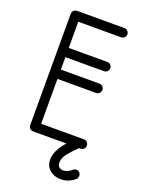

<svg xmlns="http://www.w3.org/2000/svg" viewBox="-157 -731 733 986"><g transform="rotate(20 209.5 -238.0)"><path d="M345.9 -51Q356.6 -51 364 -43.6Q371.4 -36.2 371.4 -25.5Q371.4 -14.8 364 -7.4Q356.6 0 345.9 0H91.2Q62 0 62 -29.2V-629.8Q62 -659 91.2 -659H345.9Q356.6 -659 364 -651.6Q371.4 -644.2 371.4 -634.1Q371.4 -623.8 364 -616.2Q356.6 -608.6 345.9 -608.6H112.4V-51ZM323.8 -347.1Q333.9 -347.1 341.2 -339.8Q348.6 -332.4 348.6 -321.6Q348.6 -310.9 341.2 -303.5Q333.9 -296.1 323.8 -296.1H87.5Q76.8 -296.1 69.4 -303.5Q62 -310.9 62 -321.6Q62 -332.4 69.4 -339.8Q76.8 -347.1 87.5 -347.1ZM323.8 -465.5Q333.9 -465.5 341.2 -458.4Q348.6 -451.4 348.6 -440.6Q348.6 -429.9 341.2 -422.5Q333.9 -415.1 323.8 -415.1H87.5Q76.8 -415.1 69.4 -422.5Q62 -429.9 62 -440.6Q62 -451.4 69.4 -458.4Q76.8 -465.5 87.5 -465.5ZM346.6 115Q354.1 108.6 362.8 108.6Q373.5 108.6 380.9 116Q388.2 123.4 388.2 134.1Q388.2 146 379.2 153.6Q356.1 173.9 328.4 179.9Q300.6 185.9 275.6 178.7Q250.6 171.5 234.6 153Q218.6 134.5 218.6 106Q218.6 78 232.8 51.3Q247 24.6 266.9 2.4Q286.8 -19.8 302.5 -35.6Q308.8 -42.1 319 -42.1Q329.8 -42.1 337.1 -34.6Q344.5 -27 344.5 -16.6Q344.5 -5.8 335.9 2.1Q312.1 25.4 290.2 51.1Q268.4 76.9 268.4 106Q268.4 121.8 280.3 129.8Q292.2 137.8 310.2 134.7Q328.2 131.6 346.6 115Z"/></g></svg>

Font: Libertine-Super Thin
Style: Regular
Weight: 100
Designer: Bastien Sozeau
Foundry: NBR — Bastien Sozeau
Version: Version 2.003;gftools[0.9.33]